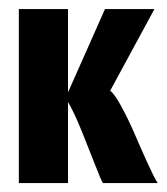

<svg xmlns="http://www.w3.org/2000/svg" viewBox="-20 -411 374 431"><path d="M211.3 0H334Q327 -10.3 312 -43.2Q297 -76 283 -108.7Q269 -141.3 253 -171Q237 -200.7 227.3 -207.3L326.7 -390.7H215.7L132.7 -203.7V-390.7H22.3V0H132.7V-182Q146 -159.7 163.5 -116.5Q181 -73.3 194.2 -39.2Q207.3 -5 211.3 0Z"/></svg>

Font: Jomhuria
Style: Regular
Weight: 400
Designer: Arabic design by Kourosh Beigpour, Latin design by Eben Sorkin, engineering by Lasse Fister and Khaled Hosney
Version: Version 1.0000